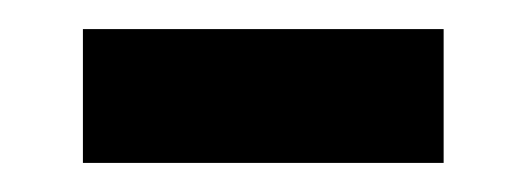

<svg xmlns="http://www.w3.org/2000/svg" viewBox="-20 -334 361 132"><path d="M37 -222V-314H285V-222Z"/></svg>

Font: Noto Sans Symbols Medium
Style: Regular
Weight: 500
Version: Version 2.002